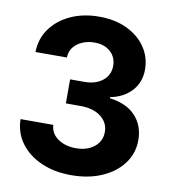

<svg xmlns="http://www.w3.org/2000/svg" viewBox="-83 -809 794 891"><g transform="rotate(10 313.5 -363.5)"><path d="M311.5 9.8Q231.4 9.8 169.7 -17.6Q107.9 -44.9 72.3 -93.5Q36.6 -142.1 35.6 -205.6H189.9Q191.9 -165.5 226.3 -141.4Q260.7 -117.2 311.5 -117.2Q364.3 -117.2 397.7 -144Q431.2 -170.9 431.2 -214.4Q431.2 -258.3 395.5 -286.1Q359.9 -314 297.9 -314H230V-427.2H297.9Q350.1 -427.2 383.1 -453.6Q416 -480 416 -522.9Q416 -564 387.7 -589.6Q359.4 -615.2 313 -615.2Q265.6 -615.2 232.2 -590.6Q198.7 -565.9 197.8 -524.4H49.8Q50.8 -586.9 85.4 -635Q120.1 -683.1 179.4 -710.2Q238.8 -737.3 313.5 -737.3Q388.7 -737.3 445.3 -710Q502 -682.6 533.2 -636.2Q564.5 -589.8 564.5 -532.2Q564.5 -471.2 526.4 -430.4Q488.3 -389.6 427.2 -378.4V-373Q507.3 -362.8 549.1 -317.4Q590.8 -272 590.8 -204.1Q590.8 -142.1 554.9 -93.8Q519 -45.4 456.1 -17.8Q393.1 9.8 311.5 9.8Z"/></g></svg>

Font: Inter Tight
Style: Bold
Weight: 700
Designer: Rasmus Andersson
Foundry: rsms
Version: Version 3.004; ttfautohint (v1.8.4.7-5d5b)